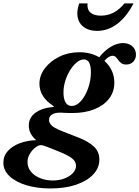

<svg xmlns="http://www.w3.org/2000/svg" viewBox="-144 -842 806 1110"><path d="M147.5 247.5Q70.5 247.5 9 229Q-52.5 210.5 -88.5 177Q-124.5 143.5 -124.5 98.5Q-124.5 59.5 -98.5 30.8Q-72.5 2 -29.2 -14.2Q14 -30.5 65.5 -31.5Q22.5 -68.5 22.5 -115.5Q22.5 -163 61.8 -190.8Q101 -218.5 164.5 -223.5L167 -228Q84 -280 84 -358Q84 -405.5 115.2 -447Q146.5 -488.5 199 -514.2Q251.5 -540 315 -540Q348 -540 377 -532.5Q406 -525 429.5 -511Q461.5 -551 497.5 -572Q533.5 -593 567 -593Q600.5 -593 621.2 -574.2Q642 -555.5 642 -526Q642 -502.5 627 -485.8Q612 -469 585.5 -469Q567.5 -469 557.2 -476.8Q547 -484.5 540.2 -494.2Q533.5 -504 526.2 -511.8Q519 -519.5 506 -519.5Q485.5 -519.5 459.5 -490Q487 -466 502 -433.8Q517 -401.5 517 -364.5Q517 -311 486.5 -271.5Q456 -232 401.2 -210.2Q346.5 -188.5 273.5 -188.5Q250 -188.5 236.8 -189.2Q223.5 -190 214 -190.5Q179.5 -192.5 159.5 -181.8Q139.5 -171 139.5 -148Q139.5 -132.5 153.8 -117.5Q168 -102.5 212 -85L311.5 -46Q369 -23.5 399.8 6.2Q430.5 36 430.5 80Q430.5 129 394.8 166.8Q359 204.5 295.5 226Q232 247.5 147.5 247.5ZM270 -229.5Q299 -229.5 324.5 -258.5Q350 -287.5 365.8 -332.5Q381.5 -377.5 381.5 -424.5Q381.5 -498.5 341 -498.5Q321 -498.5 300.2 -481.8Q279.5 -465 262 -437.2Q244.5 -409.5 233.8 -375.5Q223 -341.5 223 -307.5Q223 -270.5 235 -250Q247 -229.5 270 -229.5ZM161 201.5Q198.5 201.5 229 189.8Q259.5 178 277.5 158.5Q295.5 139 295.5 116.5Q295.5 90.5 270.5 72Q245.5 53.5 198.5 35L132.5 8.5Q103.5 -3 92 -3Q78 -3 59.8 11.2Q41.5 25.5 28.2 47.8Q15 70 15 94.5Q15 127 35.2 151Q55.5 175 88.8 188.2Q122 201.5 161 201.5ZM418 -663.5Q365.5 -663.5 334.2 -690.8Q303 -718 303 -765.5Q303 -789 314 -822.5H362Q358.5 -787 379 -769.2Q399.5 -751.5 439 -751.5Q518.5 -751.5 575.5 -822.5H628Q588.5 -745.5 534.5 -704.5Q480.5 -663.5 418 -663.5Z"/></svg>

Font: Libre Caslon Text Bold
Style: Italic
Weight: 700
Italic angle: -22.583°
Designer: Pablo Impallari, Rodrigo Fuenzalida, Katja Schimmel
Foundry: Pablo Impallari, Rodrigo Fuenzalida
Version: Version 2.000